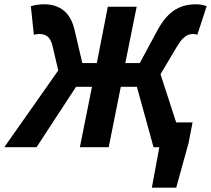

<svg xmlns="http://www.w3.org/2000/svg" viewBox="-54 -683 979 891"><path d="M650.7 188 685.4 0H663.2L685.5 -115H839.7L821.2 -19.9L763.7 188ZM-34 0 216.3 -356 190.5 -466.8Q182.9 -499.9 167.6 -512.6Q152.3 -525.2 130.9 -525.2Q122 -525.2 115.5 -524.4Q109.1 -523.6 103.1 -521.6L89.2 -654.1Q104.1 -658.6 118.8 -660.8Q133.5 -663.1 151.1 -663.1Q204.9 -663.1 241.4 -634.4Q277.9 -605.8 292.3 -542.7L328 -390.4H395.3L446.4 -651.8H580.2L527.5 -390.4H594.7L676.7 -542.7Q703.1 -590.9 731.4 -616.9Q759.7 -642.9 790.6 -653Q821.6 -663.1 853.9 -663.1Q867.9 -663.1 881.5 -660.8Q895.2 -658.6 905 -654.1L861.7 -521.6Q857.7 -523.6 852.9 -524.4Q848 -525.2 840.4 -525.2Q828.2 -525.2 816.6 -520Q805 -514.7 793 -502.4Q781 -490.2 767.3 -467.1L690.9 -338.5L800.9 0H658.5L581.2 -280.3H506.6L450.5 0H316.7L372.8 -280.3H299L115.7 0Z"/></svg>

Font: Source Sans Variable
Style: Italic
Weight: 200
Italic angle: -11°
Designer: Paul D. Hunt
Foundry: Adobe Systems Incorporated
Version: Version 3.006;hotconv 1.0.111;makeotfexe 2.5.65597